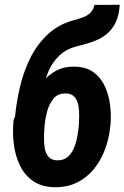

<svg xmlns="http://www.w3.org/2000/svg" viewBox="-20 -781 526 812"><path d="M379.4 -760.3 486.3 -760.7Q483.9 -719.2 470.7 -689.7Q457.5 -660.2 435.3 -640.4Q413.1 -620.6 381.8 -608.4Q350.6 -596.2 312 -586.9Q262.7 -575.7 231.9 -546.9Q201.2 -518.1 184.6 -478.5Q168 -439 160.2 -394.3Q152.3 -349.6 148.4 -306.6L146 -284.7L42.5 -268.6L43.9 -290Q49.8 -351.1 64.9 -415.3Q80.1 -479.5 108.6 -536.6Q137.2 -593.8 182.6 -636.2Q228 -678.7 294.4 -696.3Q313.5 -701.2 331.3 -707.8Q349.1 -714.4 362.1 -726.8Q375 -739.3 379.4 -760.3ZM296.4 -499Q345.7 -498 376.7 -474.6Q407.7 -451.2 424.1 -414.8Q440.4 -378.4 445.6 -335.9Q450.7 -293.5 447.3 -252.9L445.8 -242.2Q440.9 -193.8 423.6 -147.9Q406.2 -102.1 377 -65.9Q347.7 -29.8 305.7 -9Q263.7 11.7 209.5 10.7Q154.8 9.3 119.1 -15.9Q83.5 -41 64.2 -81.3Q44.9 -121.6 38.8 -168.9Q32.7 -216.3 36.6 -262.2L37.6 -272.5Q40 -284.2 49.1 -294.4Q58.1 -304.7 68.4 -314.5Q78.6 -324.2 84.5 -334Q109.9 -372.6 138.9 -411.6Q168 -450.7 206.5 -475.6Q245.1 -500.5 296.4 -499ZM259.8 -385.7Q225.1 -387.2 206.3 -364Q187.5 -340.8 179.2 -309.1Q170.9 -277.3 168.9 -251.5L168 -241.2Q166.5 -224.6 166 -201.4Q165.5 -178.2 168.9 -156Q172.4 -133.8 184.6 -118.7Q196.8 -103.5 221.2 -103Q247.6 -102.1 264.6 -116Q281.7 -129.9 291.5 -152.1Q301.3 -174.3 305.9 -198.7Q310.5 -223.1 312.5 -243.2L313.5 -252.9Q314.5 -269.5 314.9 -291.5Q315.4 -313.5 311.5 -334.7Q307.6 -356 295.7 -370.4Q283.7 -384.8 259.8 -385.7Z"/></svg>

Font: Roboto Condensed
Style: Bold Italic
Weight: 700
Italic angle: -12°
Designer: Christian Robertson
Foundry: Google
Version: Version 3.0